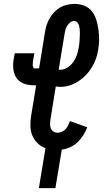

<svg xmlns="http://www.w3.org/2000/svg" viewBox="-20 -763 540 988"><path d="M180 205 214 -1Q191 -9 173.5 -26Q156 -43 146.5 -65.5Q137 -88 136.5 -114Q136 -140 140 -166L166 -324H157Q139 -324 122.5 -327Q106 -330 91.5 -338Q77 -346 67 -359Q57 -372 52.5 -388Q48 -404 47.5 -421.5Q47 -439 50 -456L56 -489H157L151 -456Q151 -452 150 -448Q149 -444 149 -440Q149 -436 148.5 -431.5Q148 -427 149 -423Q150 -419 151.5 -415Q153 -411 157 -411H181L212 -601Q215 -619 221 -637Q227 -655 237 -671.5Q247 -688 260.5 -702Q274 -716 291 -725.5Q308 -735 327 -739Q346 -743 364 -743Q390 -743 414 -733.5Q438 -724 453 -704.5Q468 -685 475.5 -661Q483 -637 486.5 -611Q490 -585 490 -558.5Q490 -532 485 -506Q482 -483 473.5 -460Q465 -437 452 -415.5Q439 -394 421.5 -376Q404 -358 383 -344.5Q362 -331 338 -323.5Q314 -316 291 -316Q285 -316 279 -316.5Q273 -317 267 -318L240 -151Q238 -139 237.5 -127Q237 -115 241 -104Q245 -93 254.5 -86.5Q264 -80 276 -80Q287 -80 298.5 -85Q310 -90 318 -99Q326 -108 331 -118.5Q336 -129 340 -140L429 -108Q421 -87 408.5 -67Q396 -47 379 -31Q362 -15 341 -5.5Q320 4 298 7L265 205ZM291 -404Q310 -404 328 -416Q346 -428 357.5 -444.5Q369 -461 375.5 -480Q382 -499 385 -518Q387 -528 388 -537.5Q389 -547 389.5 -556.5Q390 -566 390.5 -576Q391 -586 391 -595.5Q391 -605 390 -614Q389 -623 386.5 -632Q384 -641 377.5 -648Q371 -655 361 -655Q350 -655 341 -647.5Q332 -640 325.5 -630Q319 -620 316.5 -609Q314 -598 312 -587L282 -405Q284 -405 286.5 -404.5Q289 -404 291 -404Z"/></svg>

Font: Iosevka Curly Semibold
Style: Italic
Weight: 600
Italic angle: -9°
Monospace: yes
Designer: Belleve Invis
Foundry: Belleve Invis
Version: Version 22.1.2; ttfautohint (v1.8.4)